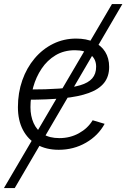

<svg xmlns="http://www.w3.org/2000/svg" viewBox="-37 -748 640 972"><path d="M-17.1 204.1 529.8 -727.5H582.5L37.6 204.1ZM260.3 10.3Q196.8 10.3 150.6 -15.9Q104.5 -42 79.1 -90.3Q53.7 -138.7 53.7 -205.6Q53.7 -278.3 75.9 -341.6Q98.1 -404.8 138.4 -452.4Q178.7 -500 232.4 -526.4Q286.1 -552.7 348.6 -552.7Q400.4 -552.7 437.7 -535.4Q475.1 -518.1 495.4 -485.8Q515.6 -453.6 515.6 -409.2Q515.6 -360.4 489.7 -328.1Q463.9 -295.9 412.1 -277.1Q360.4 -258.3 282.5 -250.7Q204.6 -243.2 100.6 -243.2L108.4 -294.9Q198.2 -294.9 262.9 -299.6Q327.6 -304.2 368.9 -316.4Q410.2 -328.6 429.9 -351.3Q449.7 -374 449.7 -410.2Q449.7 -449.2 421.4 -471.4Q393.1 -493.7 342.8 -493.7Q286.6 -493.7 244.4 -468.3Q202.1 -442.9 173.8 -400.6Q145.5 -358.4 131.3 -307.4Q117.2 -256.3 117.2 -205.6Q117.2 -160.6 133.1 -125Q148.9 -89.4 181.4 -69.1Q213.9 -48.8 263.7 -48.8Q317.9 -48.8 362.5 -73.5Q407.2 -98.1 432.1 -139.2L492.7 -121.1Q460.4 -61.5 398.2 -25.6Q335.9 10.3 260.3 10.3Z"/></svg>

Font: Inter 16pt Light
Style: Italic
Weight: 300
Italic angle: -9.3988°
Version: Version 4.001;git-66647c0bb